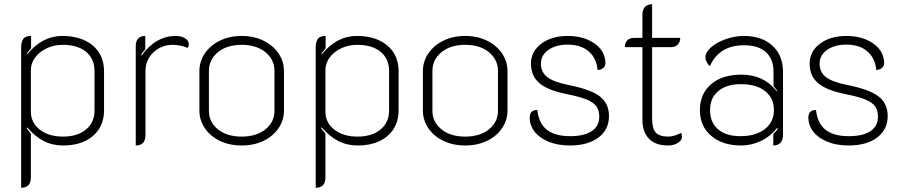

<svg xmlns="http://www.w3.org/2000/svg" viewBox="-20 -679 4273 908"><path d="M80 -454Q80 -481 90 -495Q100 -509 127 -509V-451L107 -426L109 -422Q143 -465 185 -487Q227 -509 274 -509Q365 -509 418.5 -464Q472 -419 472 -342V-157Q472 -81 419.5 -36Q367 9 278 9Q228 9 187 -12Q146 -33 108 -77L106 -72Q118 -58 126 -47V160Q126 209 80 209ZM427 -156V-343Q427 -401 387 -434Q347 -467 276 -467Q236 -467 201.5 -451Q167 -435 146.5 -407.5Q126 -380 126 -348V-151Q126 -99 168 -66Q210 -33 278 -33Q346 -33 386.5 -66.5Q427 -100 427 -156Z M668 -345V-41Q668 9 622 9V-460Q622 -509 667 -509V-446Q654 -432 647 -420L649 -416Q717 -509 811 -509Q837 -509 855 -498Q873 -487 873 -470Q873 -461 867 -452Q854 -459 834 -463Q814 -467 795 -467Q761 -467 731.5 -450.5Q702 -434 685 -406Q668 -378 668 -345Z M923 -156V-343Q923 -388 948.5 -426Q974 -464 1019.5 -486.5Q1065 -509 1123 -509Q1181 -509 1226.5 -486.5Q1272 -464 1297.5 -426Q1323 -388 1323 -343V-156Q1323 -111 1297.5 -73Q1272 -35 1226.5 -13Q1181 9 1123 9Q1065 9 1019.5 -13Q974 -35 948.5 -73Q923 -111 923 -156ZM1278 -155V-343Q1278 -397 1235.5 -432Q1193 -467 1123 -467Q1053 -467 1010.5 -432Q968 -397 968 -343V-155Q968 -102 1010.5 -67.5Q1053 -33 1123 -33Q1193 -33 1235.5 -67.5Q1278 -102 1278 -155Z M1473 -454Q1473 -481 1483 -495Q1493 -509 1520 -509V-451L1500 -426L1502 -422Q1536 -465 1578 -487Q1620 -509 1667 -509Q1758 -509 1811.5 -464Q1865 -419 1865 -342V-157Q1865 -81 1812.5 -36Q1760 9 1671 9Q1621 9 1580 -12Q1539 -33 1501 -77L1499 -72Q1511 -58 1519 -47V160Q1519 209 1473 209ZM1820 -156V-343Q1820 -401 1780 -434Q1740 -467 1669 -467Q1629 -467 1594.5 -451Q1560 -435 1539.5 -407.5Q1519 -380 1519 -348V-151Q1519 -99 1561 -66Q1603 -33 1671 -33Q1739 -33 1779.5 -66.5Q1820 -100 1820 -156Z M1980 -156V-343Q1980 -388 2005.5 -426Q2031 -464 2076.5 -486.5Q2122 -509 2180 -509Q2238 -509 2283.5 -486.5Q2329 -464 2354.5 -426Q2380 -388 2380 -343V-156Q2380 -111 2354.5 -73Q2329 -35 2283.5 -13Q2238 9 2180 9Q2122 9 2076.5 -13Q2031 -35 2005.5 -73Q1980 -111 1980 -156ZM2335 -155V-343Q2335 -397 2292.5 -432Q2250 -467 2180 -467Q2110 -467 2067.5 -432Q2025 -397 2025 -343V-155Q2025 -102 2067.5 -67.5Q2110 -33 2180 -33Q2250 -33 2292.5 -67.5Q2335 -102 2335 -155Z M2485 -123Q2485 -159 2521 -159Q2528 -95 2566.5 -65Q2605 -35 2676 -35Q2742 -35 2778 -58.5Q2814 -82 2814 -127Q2814 -157 2800.5 -176Q2787 -195 2754 -208.5Q2721 -222 2660 -234Q2570 -252 2530.5 -286Q2491 -320 2491 -378Q2491 -436 2540 -472.5Q2589 -509 2665 -509Q2738 -509 2788.5 -475.5Q2839 -442 2843 -387Q2845 -370 2835 -359.5Q2825 -349 2806 -348Q2801 -404 2764 -436Q2727 -468 2665 -468Q2609 -468 2573.5 -443Q2538 -418 2538 -378Q2538 -338 2568 -314.5Q2598 -291 2669 -277Q2775 -256 2817.5 -222.5Q2860 -189 2860 -130Q2860 -66 2810 -28.5Q2760 9 2676 9Q2618 9 2575 -8.5Q2532 -26 2508.5 -56Q2485 -86 2485 -123Z M3018 -115V-456H2935Q2935 -477 2947 -488.5Q2959 -500 2981 -500H3018V-609Q3018 -633 3030 -646Q3042 -659 3064 -659V-500H3197Q3197 -480 3185 -468Q3173 -456 3153 -456H3064V-116Q3064 -71 3081.5 -52Q3099 -33 3140 -33Q3154 -33 3171 -38Q3188 -43 3201 -51Q3205 -44 3205 -31Q3205 -15 3185.5 -3Q3166 9 3139 9Q3080 9 3049 -23Q3018 -55 3018 -115Z M3290 -158Q3290 -235 3342.5 -280.5Q3395 -326 3486 -326Q3592 -326 3653 -248L3656 -249Q3646 -263 3638 -273V-340Q3638 -400 3602 -432.5Q3566 -465 3499 -465Q3381 -465 3337 -366Q3327 -375 3321.5 -386.5Q3316 -398 3316 -408Q3316 -432 3343 -455.5Q3370 -479 3412.5 -494Q3455 -509 3498 -509Q3583 -509 3633 -463Q3683 -417 3683 -339V-41Q3683 -17 3671 -4Q3659 9 3637 9V-45Q3655 -63 3658 -71L3655 -74Q3625 -35 3580 -13Q3535 9 3485 9Q3397 9 3343.5 -36.5Q3290 -82 3290 -158ZM3640 -158Q3640 -215 3598.5 -248Q3557 -281 3484 -281Q3416 -281 3377 -248.5Q3338 -216 3338 -158Q3338 -100 3376 -67.5Q3414 -35 3481 -35Q3554 -35 3597 -68.5Q3640 -102 3640 -158Z M3803 -123Q3803 -159 3839 -159Q3846 -95 3884.5 -65Q3923 -35 3994 -35Q4060 -35 4096 -58.5Q4132 -82 4132 -127Q4132 -157 4118.5 -176Q4105 -195 4072 -208.5Q4039 -222 3978 -234Q3888 -252 3848.5 -286Q3809 -320 3809 -378Q3809 -436 3858 -472.5Q3907 -509 3983 -509Q4056 -509 4106.5 -475.5Q4157 -442 4161 -387Q4163 -370 4153 -359.5Q4143 -349 4124 -348Q4119 -404 4082 -436Q4045 -468 3983 -468Q3927 -468 3891.5 -443Q3856 -418 3856 -378Q3856 -338 3886 -314.5Q3916 -291 3987 -277Q4093 -256 4135.5 -222.5Q4178 -189 4178 -130Q4178 -66 4128 -28.5Q4078 9 3994 9Q3936 9 3893 -8.5Q3850 -26 3826.5 -56Q3803 -86 3803 -123Z"/></svg>

Font: K2D Thin
Style: Regular
Weight: 100
Designer: Katatrad Aksorn Co.,Ltd.
Foundry: Cadson Demak Co.,Ltd.
Version: Version 1.000; ttfautohint (v1.6)